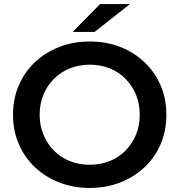

<svg xmlns="http://www.w3.org/2000/svg" viewBox="-20 -914 882 944"><path d="M422 10Q340 10 271 -17Q202 -44 151 -92.5Q100 -141 72 -206.5Q44 -272 44 -350Q44 -428 72 -493.5Q100 -559 151 -607.5Q202 -656 271 -683Q340 -710 421 -710Q503 -710 571.5 -683Q640 -656 691 -607.5Q742 -559 770 -493.5Q798 -428 798 -350Q798 -272 770 -206Q742 -140 691 -92Q640 -44 571.5 -17Q503 10 422 10ZM421 -104Q474 -104 519 -122Q564 -140 597 -173.5Q630 -207 648.5 -251.5Q667 -296 667 -350Q667 -404 648.5 -448.5Q630 -493 597 -526.5Q564 -560 519 -578Q474 -596 421 -596Q368 -596 323.5 -578Q279 -560 245.5 -526.5Q212 -493 193.5 -448.5Q175 -404 175 -350Q175 -297 193.5 -252Q212 -207 245 -173.5Q278 -140 323 -122Q368 -104 421 -104ZM337 -757 472 -894H619L445 -757Z"/></svg>

Font: MOST Montserrat SemiBold
Style: Regular
Weight: 600
Designer: Julieta Ulanovsky
Foundry: Julieta Ulanovsky
Version: Version 8.000;March 11, 2024;FontCreator 15.0.0.2926 64-bit